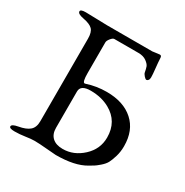

<svg xmlns="http://www.w3.org/2000/svg" viewBox="-154 -780 877 910"><g transform="rotate(30 284.0 -325.0)"><path d="M210 -108Q210 -74 230 -55.5Q250 -37 287 -37Q347 -37 395 -81.5Q443 -126 443 -189Q443 -277 369 -318Q324 -343 265 -343Q210 -343 210 -307ZM48 5Q19 5 19 -6Q19 -18 52 -24Q92 -31 111 -47.5Q130 -64 130 -98V-550Q130 -585 115.5 -600Q101 -615 63 -622Q30 -628 30 -642Q30 -653 59 -653Q87 -653 120.5 -651.5Q154 -650 176 -650H424Q425 -650 442.5 -652.5Q460 -655 463 -655Q473 -655 473 -641Q474 -619 477.5 -587.5Q481 -556 481 -540Q481 -530 476.5 -524.5Q472 -519 467 -519Q462 -519 453 -529Q444 -539 443 -547Q440 -564 436 -575Q432 -586 415 -598.5Q398 -611 371 -611H239Q231 -611 220.5 -598Q210 -585 210 -576V-408Q210 -358 222 -358Q225 -358 227 -359Q278 -376 334 -376Q426 -376 479.5 -328Q533 -280 533 -194Q533 -163 525 -136.5Q517 -110 509 -95Q501 -80 483 -64.5Q465 -49 458 -45Q451 -41 433 -30Q376 4 273 4Q266 4 222 0Q178 -4 153 -4Q134 -4 105 0.5Q76 5 48 5Z"/></g></svg>

Font: EB Garamond 08
Style: Regular
Weight: 400
Version: Version 0.016 ; ttfautohint (v1.5)